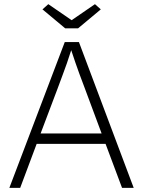

<svg xmlns="http://www.w3.org/2000/svg" viewBox="-20 -902 687 922"><path d="M25 0 291 -700H359L622 0H566L487 -211H156L77 0ZM257 -478 175 -261H468L385 -484Q371 -521 361 -548Q351 -575 342 -601.5Q333 -628 322 -661Q311 -626 301.5 -599Q292 -572 281.5 -544Q271 -516 257 -478ZM293 -766 184 -857 212 -882 324 -805 436 -882 464 -857 355 -766Z"/></svg>

Font: Lexend ExtraLight
Style: Regular
Weight: 200
Designer: Bonnie Shaver-Troup, Thomas Jockin
Foundry: Lexend
Version: Version 1.007; ttfautohint (v1.8.3)